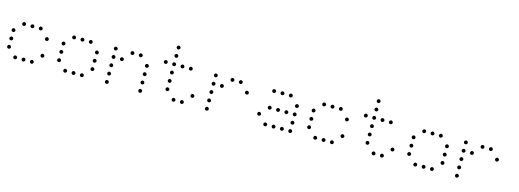

<svg xmlns="http://www.w3.org/2000/svg" viewBox="-6 -1463 6011 2225"><g transform="rotate(15 3000.0 -350.5)"><path d="M149 -473Q141 -473 134.5 -466Q128 -459 128 -451V-449Q128 -441 134.5 -434.5Q141 -428 149 -428H151Q159 -428 166 -434.5Q173 -441 173 -449V-451Q173 -459 166 -466Q159 -473 151 -473ZM249 -473Q241 -473 234.5 -466Q228 -459 228 -451V-449Q228 -441 234.5 -434.5Q241 -428 249 -428H251Q259 -428 266 -434.5Q273 -441 273 -449V-451Q273 -459 266 -466Q259 -473 251 -473ZM349 -473Q341 -473 334.5 -466Q328 -459 328 -451V-449Q328 -441 334.5 -434.5Q341 -428 349 -428H351Q359 -428 366 -434.5Q373 -441 373 -449V-451Q373 -459 366 -466Q359 -473 351 -473ZM49 -373Q41 -373 34.5 -366Q28 -359 28 -351V-349Q28 -341 34.5 -334.5Q41 -328 49 -328H51Q59 -328 66 -334.5Q73 -341 73 -349V-351Q73 -359 66 -366Q59 -373 51 -373ZM449 -373Q441 -373 434.5 -366Q428 -359 428 -351V-349Q428 -341 434.5 -334.5Q441 -328 449 -328H451Q459 -328 466 -334.5Q473 -341 473 -349V-351Q473 -359 466 -366Q459 -373 451 -373ZM49 -273Q41 -273 34.5 -266Q28 -259 28 -251V-249Q28 -241 34.5 -234.5Q41 -228 49 -228H51Q59 -228 66 -234.5Q73 -241 73 -249V-251Q73 -259 66 -266Q59 -273 51 -273ZM49 -173Q41 -173 34.5 -166Q28 -159 28 -151V-149Q28 -141 34.5 -134.5Q41 -128 49 -128H51Q59 -128 66 -134.5Q73 -141 73 -149V-151Q73 -159 66 -166Q59 -173 51 -173ZM449 -173Q441 -173 434.5 -166Q428 -159 428 -151V-149Q428 -141 434.5 -134.5Q441 -128 449 -128H451Q459 -128 466 -134.5Q473 -141 473 -149V-151Q473 -159 466 -166Q459 -173 451 -173ZM149 -73Q141 -73 134.5 -66Q128 -59 128 -51V-49Q128 -41 134.5 -34.5Q141 -28 149 -28H151Q159 -28 166 -34.5Q173 -41 173 -49V-51Q173 -59 166 -66Q159 -73 151 -73ZM249 -73Q241 -73 234.5 -66Q228 -59 228 -51V-49Q228 -41 234.5 -34.5Q241 -28 249 -28H251Q259 -28 266 -34.5Q273 -41 273 -49V-51Q273 -59 266 -66Q259 -73 251 -73ZM349 -73Q341 -73 334.5 -66Q328 -59 328 -51V-49Q328 -41 334.5 -34.5Q341 -28 349 -28H351Q359 -28 366 -34.5Q373 -41 373 -49V-51Q373 -59 366 -66Q359 -73 351 -73Z M749 -473Q741 -473 734.5 -466Q728 -459 728 -451V-449Q728 -441 734.5 -434.5Q741 -428 749 -428H751Q759 -428 766 -434.5Q773 -441 773 -449V-451Q773 -459 766 -466Q759 -473 751 -473ZM849 -473Q841 -473 834.5 -466Q828 -459 828 -451V-449Q828 -441 834.5 -434.5Q841 -428 849 -428H851Q859 -428 866 -434.5Q873 -441 873 -449V-451Q873 -459 866 -466Q859 -473 851 -473ZM949 -473Q941 -473 934.5 -466Q928 -459 928 -451V-449Q928 -441 934.5 -434.5Q941 -428 949 -428H951Q959 -428 966 -434.5Q973 -441 973 -449V-451Q973 -459 966 -466Q959 -473 951 -473ZM649 -373Q641 -373 634.5 -366Q628 -359 628 -351V-349Q628 -341 634.5 -334.5Q641 -328 649 -328H651Q659 -328 666 -334.5Q673 -341 673 -349V-351Q673 -359 666 -366Q659 -373 651 -373ZM1049 -373Q1041 -373 1034.5 -366Q1028 -359 1028 -351V-349Q1028 -341 1034.5 -334.5Q1041 -328 1049 -328H1051Q1059 -328 1066 -334.5Q1073 -341 1073 -349V-351Q1073 -359 1066 -366Q1059 -373 1051 -373ZM649 -273Q641 -273 634.5 -266Q628 -259 628 -251V-249Q628 -241 634.5 -234.5Q641 -228 649 -228H651Q659 -228 666 -234.5Q673 -241 673 -249V-251Q673 -259 666 -266Q659 -273 651 -273ZM1049 -273Q1041 -273 1034.5 -266Q1028 -259 1028 -251V-249Q1028 -241 1034.5 -234.5Q1041 -228 1049 -228H1051Q1059 -228 1066 -234.5Q1073 -241 1073 -249V-251Q1073 -259 1066 -266Q1059 -273 1051 -273ZM649 -173Q641 -173 634.5 -166Q628 -159 628 -151V-149Q628 -141 634.5 -134.5Q641 -128 649 -128H651Q659 -128 666 -134.5Q673 -141 673 -149V-151Q673 -159 666 -166Q659 -173 651 -173ZM1049 -173Q1041 -173 1034.5 -166Q1028 -159 1028 -151V-149Q1028 -141 1034.5 -134.5Q1041 -128 1049 -128H1051Q1059 -128 1066 -134.5Q1073 -141 1073 -149V-151Q1073 -159 1066 -166Q1059 -173 1051 -173ZM749 -73Q741 -73 734.5 -66Q728 -59 728 -51V-49Q728 -41 734.5 -34.5Q741 -28 749 -28H751Q759 -28 766 -34.5Q773 -41 773 -49V-51Q773 -59 766 -66Q759 -73 751 -73ZM849 -73Q841 -73 834.5 -66Q828 -59 828 -51V-49Q828 -41 834.5 -34.5Q841 -28 849 -28H851Q859 -28 866 -34.5Q873 -41 873 -49V-51Q873 -59 866 -66Q859 -73 851 -73ZM949 -73Q941 -73 934.5 -66Q928 -59 928 -51V-49Q928 -41 934.5 -34.5Q941 -28 949 -28H951Q959 -28 966 -34.5Q973 -41 973 -49V-51Q973 -59 966 -66Q959 -73 951 -73Z M1249 -473Q1241 -473 1234.5 -466Q1228 -459 1228 -451V-449Q1228 -441 1234.5 -434.5Q1241 -428 1249 -428H1251Q1259 -428 1266 -434.5Q1273 -441 1273 -449V-451Q1273 -459 1266 -466Q1259 -473 1251 -473ZM1449 -473Q1441 -473 1434.5 -466Q1428 -459 1428 -451V-449Q1428 -441 1434.5 -434.5Q1441 -428 1449 -428H1451Q1459 -428 1466 -434.5Q1473 -441 1473 -449V-451Q1473 -459 1466 -466Q1459 -473 1451 -473ZM1549 -473Q1541 -473 1534.5 -466Q1528 -459 1528 -451V-449Q1528 -441 1534.5 -434.5Q1541 -428 1549 -428H1551Q1559 -428 1566 -434.5Q1573 -441 1573 -449V-451Q1573 -459 1566 -466Q1559 -473 1551 -473ZM1249 -373Q1241 -373 1234.5 -366Q1228 -359 1228 -351V-349Q1228 -341 1234.5 -334.5Q1241 -328 1249 -328H1251Q1259 -328 1266 -334.5Q1273 -341 1273 -349V-351Q1273 -359 1266 -366Q1259 -373 1251 -373ZM1349 -373Q1341 -373 1334.5 -366Q1328 -359 1328 -351V-349Q1328 -341 1334.5 -334.5Q1341 -328 1349 -328H1351Q1359 -328 1366 -334.5Q1373 -341 1373 -349V-351Q1373 -359 1366 -366Q1359 -373 1351 -373ZM1649 -373Q1641 -373 1634.5 -366Q1628 -359 1628 -351V-349Q1628 -341 1634.5 -334.5Q1641 -328 1649 -328H1651Q1659 -328 1666 -334.5Q1673 -341 1673 -349V-351Q1673 -359 1666 -366Q1659 -373 1651 -373ZM1249 -273Q1241 -273 1234.5 -266Q1228 -259 1228 -251V-249Q1228 -241 1234.5 -234.5Q1241 -228 1249 -228H1251Q1259 -228 1266 -234.5Q1273 -241 1273 -249V-251Q1273 -259 1266 -266Q1259 -273 1251 -273ZM1649 -273Q1641 -273 1634.5 -266Q1628 -259 1628 -251V-249Q1628 -241 1634.5 -234.5Q1641 -228 1649 -228H1651Q1659 -228 1666 -234.5Q1673 -241 1673 -249V-251Q1673 -259 1666 -266Q1659 -273 1651 -273ZM1249 -173Q1241 -173 1234.5 -166Q1228 -159 1228 -151V-149Q1228 -141 1234.5 -134.5Q1241 -128 1249 -128H1251Q1259 -128 1266 -134.5Q1273 -141 1273 -149V-151Q1273 -159 1266 -166Q1259 -173 1251 -173ZM1649 -173Q1641 -173 1634.5 -166Q1628 -159 1628 -151V-149Q1628 -141 1634.5 -134.5Q1641 -128 1649 -128H1651Q1659 -128 1666 -134.5Q1673 -141 1673 -149V-151Q1673 -159 1666 -166Q1659 -173 1651 -173ZM1249 -73Q1241 -73 1234.5 -66Q1228 -59 1228 -51V-49Q1228 -41 1234.5 -34.5Q1241 -28 1249 -28H1251Q1259 -28 1266 -34.5Q1273 -41 1273 -49V-51Q1273 -59 1266 -66Q1259 -73 1251 -73ZM1649 -73Q1641 -73 1634.5 -66Q1628 -59 1628 -51V-49Q1628 -41 1634.5 -34.5Q1641 -28 1649 -28H1651Q1659 -28 1666 -34.5Q1673 -41 1673 -49V-51Q1673 -59 1666 -66Q1659 -73 1651 -73Z M1949 -673Q1941 -673 1934.5 -666Q1928 -659 1928 -651V-649Q1928 -641 1934.5 -634.5Q1941 -628 1949 -628H1951Q1959 -628 1966 -634.5Q1973 -641 1973 -649V-651Q1973 -659 1966 -666Q1959 -673 1951 -673ZM1949 -573Q1941 -573 1934.5 -566Q1928 -559 1928 -551V-549Q1928 -541 1934.5 -534.5Q1941 -528 1949 -528H1951Q1959 -528 1966 -534.5Q1973 -541 1973 -549V-551Q1973 -559 1966 -566Q1959 -573 1951 -573ZM1849 -473Q1841 -473 1834.5 -466Q1828 -459 1828 -451V-449Q1828 -441 1834.5 -434.5Q1841 -428 1849 -428H1851Q1859 -428 1866 -434.5Q1873 -441 1873 -449V-451Q1873 -459 1866 -466Q1859 -473 1851 -473ZM1949 -473Q1941 -473 1934.5 -466Q1928 -459 1928 -451V-449Q1928 -441 1934.5 -434.5Q1941 -428 1949 -428H1951Q1959 -428 1966 -434.5Q1973 -441 1973 -449V-451Q1973 -459 1966 -466Q1959 -473 1951 -473ZM2049 -473Q2041 -473 2034.5 -466Q2028 -459 2028 -451V-449Q2028 -441 2034.5 -434.5Q2041 -428 2049 -428H2051Q2059 -428 2066 -434.5Q2073 -441 2073 -449V-451Q2073 -459 2066 -466Q2059 -473 2051 -473ZM2149 -473Q2141 -473 2134.5 -466Q2128 -459 2128 -451V-449Q2128 -441 2134.5 -434.5Q2141 -428 2149 -428H2151Q2159 -428 2166 -434.5Q2173 -441 2173 -449V-451Q2173 -459 2166 -466Q2159 -473 2151 -473ZM1949 -373Q1941 -373 1934.5 -366Q1928 -359 1928 -351V-349Q1928 -341 1934.5 -334.5Q1941 -328 1949 -328H1951Q1959 -328 1966 -334.5Q1973 -341 1973 -349V-351Q1973 -359 1966 -366Q1959 -373 1951 -373ZM1949 -273Q1941 -273 1934.5 -266Q1928 -259 1928 -251V-249Q1928 -241 1934.5 -234.5Q1941 -228 1949 -228H1951Q1959 -228 1966 -234.5Q1973 -241 1973 -249V-251Q1973 -259 1966 -266Q1959 -273 1951 -273ZM1949 -173Q1941 -173 1934.5 -166Q1928 -159 1928 -151V-149Q1928 -141 1934.5 -134.5Q1941 -128 1949 -128H1951Q1959 -128 1966 -134.5Q1973 -141 1973 -149V-151Q1973 -159 1966 -166Q1959 -173 1951 -173ZM2249 -173Q2241 -173 2234.5 -166Q2228 -159 2228 -151V-149Q2228 -141 2234.5 -134.5Q2241 -128 2249 -128H2251Q2259 -128 2266 -134.5Q2273 -141 2273 -149V-151Q2273 -159 2266 -166Q2259 -173 2251 -173ZM2049 -73Q2041 -73 2034.5 -66Q2028 -59 2028 -51V-49Q2028 -41 2034.5 -34.5Q2041 -28 2049 -28H2051Q2059 -28 2066 -34.5Q2073 -41 2073 -49V-51Q2073 -59 2066 -66Q2059 -73 2051 -73ZM2149 -73Q2141 -73 2134.5 -66Q2128 -59 2128 -51V-49Q2128 -41 2134.5 -34.5Q2141 -28 2149 -28H2151Q2159 -28 2166 -34.5Q2173 -41 2173 -49V-51Q2173 -59 2166 -66Q2159 -73 2151 -73Z M2449 -473Q2441 -473 2434.5 -466Q2428 -459 2428 -451V-449Q2428 -441 2434.5 -434.5Q2441 -428 2449 -428H2451Q2459 -428 2466 -434.5Q2473 -441 2473 -449V-451Q2473 -459 2466 -466Q2459 -473 2451 -473ZM2649 -473Q2641 -473 2634.5 -466Q2628 -459 2628 -451V-449Q2628 -441 2634.5 -434.5Q2641 -428 2649 -428H2651Q2659 -428 2666 -434.5Q2673 -441 2673 -449V-451Q2673 -459 2666 -466Q2659 -473 2651 -473ZM2749 -473Q2741 -473 2734.5 -466Q2728 -459 2728 -451V-449Q2728 -441 2734.5 -434.5Q2741 -428 2749 -428H2751Q2759 -428 2766 -434.5Q2773 -441 2773 -449V-451Q2773 -459 2766 -466Q2759 -473 2751 -473ZM2449 -373Q2441 -373 2434.5 -366Q2428 -359 2428 -351V-349Q2428 -341 2434.5 -334.5Q2441 -328 2449 -328H2451Q2459 -328 2466 -334.5Q2473 -341 2473 -349V-351Q2473 -359 2466 -366Q2459 -373 2451 -373ZM2549 -373Q2541 -373 2534.5 -366Q2528 -359 2528 -351V-349Q2528 -341 2534.5 -334.5Q2541 -328 2549 -328H2551Q2559 -328 2566 -334.5Q2573 -341 2573 -349V-351Q2573 -359 2566 -366Q2559 -373 2551 -373ZM2849 -373Q2841 -373 2834.5 -366Q2828 -359 2828 -351V-349Q2828 -341 2834.5 -334.5Q2841 -328 2849 -328H2851Q2859 -328 2866 -334.5Q2873 -341 2873 -349V-351Q2873 -359 2866 -366Q2859 -373 2851 -373ZM2449 -273Q2441 -273 2434.5 -266Q2428 -259 2428 -251V-249Q2428 -241 2434.5 -234.5Q2441 -228 2449 -228H2451Q2459 -228 2466 -234.5Q2473 -241 2473 -249V-251Q2473 -259 2466 -266Q2459 -273 2451 -273ZM2449 -173Q2441 -173 2434.5 -166Q2428 -159 2428 -151V-149Q2428 -141 2434.5 -134.5Q2441 -128 2449 -128H2451Q2459 -128 2466 -134.5Q2473 -141 2473 -149V-151Q2473 -159 2466 -166Q2459 -173 2451 -173ZM2449 -73Q2441 -73 2434.5 -66Q2428 -59 2428 -51V-49Q2428 -41 2434.5 -34.5Q2441 -28 2449 -28H2451Q2459 -28 2466 -34.5Q2473 -41 2473 -49V-51Q2473 -59 2466 -66Q2459 -73 2451 -73Z M3149 -473Q3141 -473 3134.5 -466Q3128 -459 3128 -451V-449Q3128 -441 3134.5 -434.5Q3141 -428 3149 -428H3151Q3159 -428 3166 -434.5Q3173 -441 3173 -449V-451Q3173 -459 3166 -466Q3159 -473 3151 -473ZM3249 -473Q3241 -473 3234.5 -466Q3228 -459 3228 -451V-449Q3228 -441 3234.5 -434.5Q3241 -428 3249 -428H3251Q3259 -428 3266 -434.5Q3273 -441 3273 -449V-451Q3273 -459 3266 -466Q3259 -473 3251 -473ZM3349 -473Q3341 -473 3334.5 -466Q3328 -459 3328 -451V-449Q3328 -441 3334.5 -434.5Q3341 -428 3349 -428H3351Q3359 -428 3366 -434.5Q3373 -441 3373 -449V-451Q3373 -459 3366 -466Q3359 -473 3351 -473ZM3449 -373Q3441 -373 3434.5 -366Q3428 -359 3428 -351V-349Q3428 -341 3434.5 -334.5Q3441 -328 3449 -328H3451Q3459 -328 3466 -334.5Q3473 -341 3473 -349V-351Q3473 -359 3466 -366Q3459 -373 3451 -373ZM3149 -273Q3141 -273 3134.5 -266Q3128 -259 3128 -251V-249Q3128 -241 3134.5 -234.5Q3141 -228 3149 -228H3151Q3159 -228 3166 -234.5Q3173 -241 3173 -249V-251Q3173 -259 3166 -266Q3159 -273 3151 -273ZM3249 -273Q3241 -273 3234.5 -266Q3228 -259 3228 -251V-249Q3228 -241 3234.5 -234.5Q3241 -228 3249 -228H3251Q3259 -228 3266 -234.5Q3273 -241 3273 -249V-251Q3273 -259 3266 -266Q3259 -273 3251 -273ZM3349 -273Q3341 -273 3334.5 -266Q3328 -259 3328 -251V-249Q3328 -241 3334.5 -234.5Q3341 -228 3349 -228H3351Q3359 -228 3366 -234.5Q3373 -241 3373 -249V-251Q3373 -259 3366 -266Q3359 -273 3351 -273ZM3449 -273Q3441 -273 3434.5 -266Q3428 -259 3428 -251V-249Q3428 -241 3434.5 -234.5Q3441 -228 3449 -228H3451Q3459 -228 3466 -234.5Q3473 -241 3473 -249V-251Q3473 -259 3466 -266Q3459 -273 3451 -273ZM3049 -173Q3041 -173 3034.5 -166Q3028 -159 3028 -151V-149Q3028 -141 3034.5 -134.5Q3041 -128 3049 -128H3051Q3059 -128 3066 -134.5Q3073 -141 3073 -149V-151Q3073 -159 3066 -166Q3059 -173 3051 -173ZM3449 -173Q3441 -173 3434.5 -166Q3428 -159 3428 -151V-149Q3428 -141 3434.5 -134.5Q3441 -128 3449 -128H3451Q3459 -128 3466 -134.5Q3473 -141 3473 -149V-151Q3473 -159 3466 -166Q3459 -173 3451 -173ZM3149 -73Q3141 -73 3134.5 -66Q3128 -59 3128 -51V-49Q3128 -41 3134.5 -34.5Q3141 -28 3149 -28H3151Q3159 -28 3166 -34.5Q3173 -41 3173 -49V-51Q3173 -59 3166 -66Q3159 -73 3151 -73ZM3249 -73Q3241 -73 3234.5 -66Q3228 -59 3228 -51V-49Q3228 -41 3234.5 -34.5Q3241 -28 3249 -28H3251Q3259 -28 3266 -34.5Q3273 -41 3273 -49V-51Q3273 -59 3266 -66Q3259 -73 3251 -73ZM3349 -73Q3341 -73 3334.5 -66Q3328 -59 3328 -51V-49Q3328 -41 3334.5 -34.5Q3341 -28 3349 -28H3351Q3359 -28 3366 -34.5Q3373 -41 3373 -49V-51Q3373 -59 3366 -66Q3359 -73 3351 -73ZM3449 -73Q3441 -73 3434.5 -66Q3428 -59 3428 -51V-49Q3428 -41 3434.5 -34.5Q3441 -28 3449 -28H3451Q3459 -28 3466 -34.5Q3473 -41 3473 -49V-51Q3473 -59 3466 -66Q3459 -73 3451 -73Z M3749 -473Q3741 -473 3734.5 -466Q3728 -459 3728 -451V-449Q3728 -441 3734.5 -434.5Q3741 -428 3749 -428H3751Q3759 -428 3766 -434.5Q3773 -441 3773 -449V-451Q3773 -459 3766 -466Q3759 -473 3751 -473ZM3849 -473Q3841 -473 3834.5 -466Q3828 -459 3828 -451V-449Q3828 -441 3834.5 -434.5Q3841 -428 3849 -428H3851Q3859 -428 3866 -434.5Q3873 -441 3873 -449V-451Q3873 -459 3866 -466Q3859 -473 3851 -473ZM3949 -473Q3941 -473 3934.5 -466Q3928 -459 3928 -451V-449Q3928 -441 3934.5 -434.5Q3941 -428 3949 -428H3951Q3959 -428 3966 -434.5Q3973 -441 3973 -449V-451Q3973 -459 3966 -466Q3959 -473 3951 -473ZM3649 -373Q3641 -373 3634.5 -366Q3628 -359 3628 -351V-349Q3628 -341 3634.5 -334.5Q3641 -328 3649 -328H3651Q3659 -328 3666 -334.5Q3673 -341 3673 -349V-351Q3673 -359 3666 -366Q3659 -373 3651 -373ZM4049 -373Q4041 -373 4034.5 -366Q4028 -359 4028 -351V-349Q4028 -341 4034.5 -334.5Q4041 -328 4049 -328H4051Q4059 -328 4066 -334.5Q4073 -341 4073 -349V-351Q4073 -359 4066 -366Q4059 -373 4051 -373ZM3649 -273Q3641 -273 3634.5 -266Q3628 -259 3628 -251V-249Q3628 -241 3634.5 -234.5Q3641 -228 3649 -228H3651Q3659 -228 3666 -234.5Q3673 -241 3673 -249V-251Q3673 -259 3666 -266Q3659 -273 3651 -273ZM3649 -173Q3641 -173 3634.5 -166Q3628 -159 3628 -151V-149Q3628 -141 3634.5 -134.5Q3641 -128 3649 -128H3651Q3659 -128 3666 -134.5Q3673 -141 3673 -149V-151Q3673 -159 3666 -166Q3659 -173 3651 -173ZM4049 -173Q4041 -173 4034.5 -166Q4028 -159 4028 -151V-149Q4028 -141 4034.5 -134.5Q4041 -128 4049 -128H4051Q4059 -128 4066 -134.5Q4073 -141 4073 -149V-151Q4073 -159 4066 -166Q4059 -173 4051 -173ZM3749 -73Q3741 -73 3734.5 -66Q3728 -59 3728 -51V-49Q3728 -41 3734.5 -34.5Q3741 -28 3749 -28H3751Q3759 -28 3766 -34.5Q3773 -41 3773 -49V-51Q3773 -59 3766 -66Q3759 -73 3751 -73ZM3849 -73Q3841 -73 3834.5 -66Q3828 -59 3828 -51V-49Q3828 -41 3834.5 -34.5Q3841 -28 3849 -28H3851Q3859 -28 3866 -34.5Q3873 -41 3873 -49V-51Q3873 -59 3866 -66Q3859 -73 3851 -73ZM3949 -73Q3941 -73 3934.5 -66Q3928 -59 3928 -51V-49Q3928 -41 3934.5 -34.5Q3941 -28 3949 -28H3951Q3959 -28 3966 -34.5Q3973 -41 3973 -49V-51Q3973 -59 3966 -66Q3959 -73 3951 -73Z M4349 -673Q4341 -673 4334.5 -666Q4328 -659 4328 -651V-649Q4328 -641 4334.5 -634.5Q4341 -628 4349 -628H4351Q4359 -628 4366 -634.5Q4373 -641 4373 -649V-651Q4373 -659 4366 -666Q4359 -673 4351 -673ZM4349 -573Q4341 -573 4334.5 -566Q4328 -559 4328 -551V-549Q4328 -541 4334.5 -534.5Q4341 -528 4349 -528H4351Q4359 -528 4366 -534.5Q4373 -541 4373 -549V-551Q4373 -559 4366 -566Q4359 -573 4351 -573ZM4249 -473Q4241 -473 4234.5 -466Q4228 -459 4228 -451V-449Q4228 -441 4234.5 -434.5Q4241 -428 4249 -428H4251Q4259 -428 4266 -434.5Q4273 -441 4273 -449V-451Q4273 -459 4266 -466Q4259 -473 4251 -473ZM4349 -473Q4341 -473 4334.5 -466Q4328 -459 4328 -451V-449Q4328 -441 4334.5 -434.5Q4341 -428 4349 -428H4351Q4359 -428 4366 -434.5Q4373 -441 4373 -449V-451Q4373 -459 4366 -466Q4359 -473 4351 -473ZM4449 -473Q4441 -473 4434.5 -466Q4428 -459 4428 -451V-449Q4428 -441 4434.5 -434.5Q4441 -428 4449 -428H4451Q4459 -428 4466 -434.5Q4473 -441 4473 -449V-451Q4473 -459 4466 -466Q4459 -473 4451 -473ZM4549 -473Q4541 -473 4534.5 -466Q4528 -459 4528 -451V-449Q4528 -441 4534.5 -434.5Q4541 -428 4549 -428H4551Q4559 -428 4566 -434.5Q4573 -441 4573 -449V-451Q4573 -459 4566 -466Q4559 -473 4551 -473ZM4349 -373Q4341 -373 4334.5 -366Q4328 -359 4328 -351V-349Q4328 -341 4334.5 -334.5Q4341 -328 4349 -328H4351Q4359 -328 4366 -334.5Q4373 -341 4373 -349V-351Q4373 -359 4366 -366Q4359 -373 4351 -373ZM4349 -273Q4341 -273 4334.5 -266Q4328 -259 4328 -251V-249Q4328 -241 4334.5 -234.5Q4341 -228 4349 -228H4351Q4359 -228 4366 -234.5Q4373 -241 4373 -249V-251Q4373 -259 4366 -266Q4359 -273 4351 -273ZM4349 -173Q4341 -173 4334.5 -166Q4328 -159 4328 -151V-149Q4328 -141 4334.5 -134.5Q4341 -128 4349 -128H4351Q4359 -128 4366 -134.5Q4373 -141 4373 -149V-151Q4373 -159 4366 -166Q4359 -173 4351 -173ZM4649 -173Q4641 -173 4634.5 -166Q4628 -159 4628 -151V-149Q4628 -141 4634.5 -134.5Q4641 -128 4649 -128H4651Q4659 -128 4666 -134.5Q4673 -141 4673 -149V-151Q4673 -159 4666 -166Q4659 -173 4651 -173ZM4449 -73Q4441 -73 4434.5 -66Q4428 -59 4428 -51V-49Q4428 -41 4434.5 -34.5Q4441 -28 4449 -28H4451Q4459 -28 4466 -34.5Q4473 -41 4473 -49V-51Q4473 -59 4466 -66Q4459 -73 4451 -73ZM4549 -73Q4541 -73 4534.5 -66Q4528 -59 4528 -51V-49Q4528 -41 4534.5 -34.5Q4541 -28 4549 -28H4551Q4559 -28 4566 -34.5Q4573 -41 4573 -49V-51Q4573 -59 4566 -66Q4559 -73 4551 -73Z M4949 -473Q4941 -473 4934.5 -466Q4928 -459 4928 -451V-449Q4928 -441 4934.5 -434.5Q4941 -428 4949 -428H4951Q4959 -428 4966 -434.5Q4973 -441 4973 -449V-451Q4973 -459 4966 -466Q4959 -473 4951 -473ZM5049 -473Q5041 -473 5034.5 -466Q5028 -459 5028 -451V-449Q5028 -441 5034.5 -434.5Q5041 -428 5049 -428H5051Q5059 -428 5066 -434.5Q5073 -441 5073 -449V-451Q5073 -459 5066 -466Q5059 -473 5051 -473ZM5149 -473Q5141 -473 5134.5 -466Q5128 -459 5128 -451V-449Q5128 -441 5134.5 -434.5Q5141 -428 5149 -428H5151Q5159 -428 5166 -434.5Q5173 -441 5173 -449V-451Q5173 -459 5166 -466Q5159 -473 5151 -473ZM4849 -373Q4841 -373 4834.5 -366Q4828 -359 4828 -351V-349Q4828 -341 4834.5 -334.5Q4841 -328 4849 -328H4851Q4859 -328 4866 -334.5Q4873 -341 4873 -349V-351Q4873 -359 4866 -366Q4859 -373 4851 -373ZM5249 -373Q5241 -373 5234.5 -366Q5228 -359 5228 -351V-349Q5228 -341 5234.5 -334.5Q5241 -328 5249 -328H5251Q5259 -328 5266 -334.5Q5273 -341 5273 -349V-351Q5273 -359 5266 -366Q5259 -373 5251 -373ZM4849 -273Q4841 -273 4834.5 -266Q4828 -259 4828 -251V-249Q4828 -241 4834.5 -234.5Q4841 -228 4849 -228H4851Q4859 -228 4866 -234.5Q4873 -241 4873 -249V-251Q4873 -259 4866 -266Q4859 -273 4851 -273ZM5249 -273Q5241 -273 5234.5 -266Q5228 -259 5228 -251V-249Q5228 -241 5234.5 -234.5Q5241 -228 5249 -228H5251Q5259 -228 5266 -234.5Q5273 -241 5273 -249V-251Q5273 -259 5266 -266Q5259 -273 5251 -273ZM4849 -173Q4841 -173 4834.5 -166Q4828 -159 4828 -151V-149Q4828 -141 4834.5 -134.5Q4841 -128 4849 -128H4851Q4859 -128 4866 -134.5Q4873 -141 4873 -149V-151Q4873 -159 4866 -166Q4859 -173 4851 -173ZM5249 -173Q5241 -173 5234.5 -166Q5228 -159 5228 -151V-149Q5228 -141 5234.5 -134.5Q5241 -128 5249 -128H5251Q5259 -128 5266 -134.5Q5273 -141 5273 -149V-151Q5273 -159 5266 -166Q5259 -173 5251 -173ZM4949 -73Q4941 -73 4934.5 -66Q4928 -59 4928 -51V-49Q4928 -41 4934.5 -34.5Q4941 -28 4949 -28H4951Q4959 -28 4966 -34.5Q4973 -41 4973 -49V-51Q4973 -59 4966 -66Q4959 -73 4951 -73ZM5049 -73Q5041 -73 5034.5 -66Q5028 -59 5028 -51V-49Q5028 -41 5034.5 -34.5Q5041 -28 5049 -28H5051Q5059 -28 5066 -34.5Q5073 -41 5073 -49V-51Q5073 -59 5066 -66Q5059 -73 5051 -73ZM5149 -73Q5141 -73 5134.5 -66Q5128 -59 5128 -51V-49Q5128 -41 5134.5 -34.5Q5141 -28 5149 -28H5151Q5159 -28 5166 -34.5Q5173 -41 5173 -49V-51Q5173 -59 5166 -66Q5159 -73 5151 -73Z M5449 -473Q5441 -473 5434.5 -466Q5428 -459 5428 -451V-449Q5428 -441 5434.5 -434.5Q5441 -428 5449 -428H5451Q5459 -428 5466 -434.5Q5473 -441 5473 -449V-451Q5473 -459 5466 -466Q5459 -473 5451 -473ZM5649 -473Q5641 -473 5634.5 -466Q5628 -459 5628 -451V-449Q5628 -441 5634.5 -434.5Q5641 -428 5649 -428H5651Q5659 -428 5666 -434.5Q5673 -441 5673 -449V-451Q5673 -459 5666 -466Q5659 -473 5651 -473ZM5749 -473Q5741 -473 5734.5 -466Q5728 -459 5728 -451V-449Q5728 -441 5734.5 -434.5Q5741 -428 5749 -428H5751Q5759 -428 5766 -434.5Q5773 -441 5773 -449V-451Q5773 -459 5766 -466Q5759 -473 5751 -473ZM5449 -373Q5441 -373 5434.5 -366Q5428 -359 5428 -351V-349Q5428 -341 5434.5 -334.5Q5441 -328 5449 -328H5451Q5459 -328 5466 -334.5Q5473 -341 5473 -349V-351Q5473 -359 5466 -366Q5459 -373 5451 -373ZM5549 -373Q5541 -373 5534.5 -366Q5528 -359 5528 -351V-349Q5528 -341 5534.5 -334.5Q5541 -328 5549 -328H5551Q5559 -328 5566 -334.5Q5573 -341 5573 -349V-351Q5573 -359 5566 -366Q5559 -373 5551 -373ZM5849 -373Q5841 -373 5834.5 -366Q5828 -359 5828 -351V-349Q5828 -341 5834.5 -334.5Q5841 -328 5849 -328H5851Q5859 -328 5866 -334.5Q5873 -341 5873 -349V-351Q5873 -359 5866 -366Q5859 -373 5851 -373ZM5449 -273Q5441 -273 5434.5 -266Q5428 -259 5428 -251V-249Q5428 -241 5434.5 -234.5Q5441 -228 5449 -228H5451Q5459 -228 5466 -234.5Q5473 -241 5473 -249V-251Q5473 -259 5466 -266Q5459 -273 5451 -273ZM5449 -173Q5441 -173 5434.5 -166Q5428 -159 5428 -151V-149Q5428 -141 5434.5 -134.5Q5441 -128 5449 -128H5451Q5459 -128 5466 -134.5Q5473 -141 5473 -149V-151Q5473 -159 5466 -166Q5459 -173 5451 -173ZM5449 -73Q5441 -73 5434.5 -66Q5428 -59 5428 -51V-49Q5428 -41 5434.5 -34.5Q5441 -28 5449 -28H5451Q5459 -28 5466 -34.5Q5473 -41 5473 -49V-51Q5473 -59 5466 -66Q5459 -73 5451 -73Z"/></g></svg>

Font: Doto Rounded Light
Style: Regular
Weight: 300
Monospace: yes
Version: Version 1.000